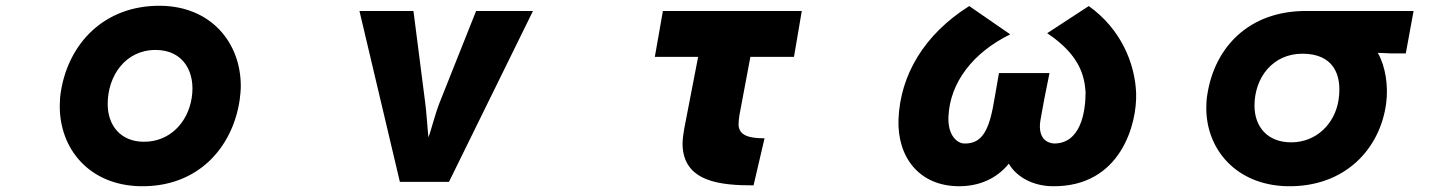

<svg xmlns="http://www.w3.org/2000/svg" viewBox="-20 -566 5040 665"><path d="M810 -219C812 -236 814 -252 814 -268C814 -419 710 -545 534 -546C341 -547 218 -416 191 -250C188 -232 187 -215 187 -198C187 -50 289 75 465 79C664 83 785 -53 810 -219ZM644 -227C630 -139 566 -75 479 -75C398 -75 353 -131 353 -206C353 -303 414 -393 519 -393C616 -393 658 -315 644 -227Z M1365 64H1535L1826 -528H1629L1502 -209C1488 -174 1469 -101 1464 -90C1462 -102 1457 -180 1453 -208L1412 -528H1225Z M2541 -167 2579 -369H2730L2757 -528H2276L2248 -369H2398L2350 -121C2347 -105 2344 -82 2344 -68C2345 66 2479 76 2590 76L2628 -87C2576 -87 2540 -96 2538 -133C2538 -143 2539 -155 2541 -167Z M3915 -244C3911 -347 3862 -466 3751 -545L3607 -451C3721 -375 3736 -302 3740 -247C3740 -176 3722 -69 3631 -69C3598 -71 3574 -96 3584 -152C3590 -188 3603 -256 3615 -313H3440C3428 -246 3424 -219 3419 -194C3401 -100 3372 -68 3320 -69C3297 -69 3262 -95 3265 -162C3270 -280 3350 -384 3479 -447L3337 -545C3181 -447 3098 -306 3092 -153C3087 -23 3163 79 3302 79C3370 79 3431 54 3474 1C3505 53 3565 78 3624 79C3864 83 3919 -141 3915 -244Z M4752 -383 4800 -381H4849L4876 -528H4503C4306 -528 4188 -403 4162 -241C4159 -225 4158 -208 4158 -192C4158 -48 4262 75 4438 79C4637 83 4760 -49 4781 -208C4789 -268 4779 -336 4752 -383ZM4616 -219C4603 -137 4539 -73 4452 -73C4370 -73 4325 -127 4325 -200C4325 -297 4388 -380 4491 -380C4596 -380 4630 -310 4616 -219Z"/></svg>

Font: LINE Seed JP App_OTF ExtraBold
Style: Regular
Weight: 800
Designer: LINE & Fontrix & Fontworks
Version: Version 1.013